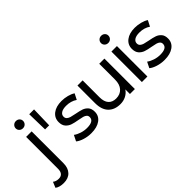

<svg xmlns="http://www.w3.org/2000/svg" viewBox="-144 -1459 2362 2362"><g transform="rotate(-45 1036.5 -278.5)"><path d="M-65 192C-45 197.3 -23.3 200 0 200C54 200 95.7 184.3 125 153C154.3 121.7 169 78.7 169 24V-530H73V26C73 56.7 66.2 79.8 52.5 95.5C38.8 111.2 19.3 119 -6 119C-38 119 -64 110.7 -84 94L-115 168C-101.7 178.7 -85 186.7 -65 192ZM74.5 -650C86.8 -638 102.3 -632 121 -632C139.7 -632 155.2 -638.2 167.5 -650.5C179.8 -662.8 186 -678 186 -696C186 -713.3 179.8 -727.8 167.5 -739.5C155.2 -751.2 139.7 -757 121 -757C102.3 -757 86.8 -750.8 74.5 -738.5C62.2 -726.2 56 -711.3 56 -694C56 -676.7 62.2 -662 74.5 -650Z M297 -700 303 -430H374L381 -700Z M556.5 -11.5C594.2 0.2 633.3 6 674 6C740.7 6 793.3 -8.2 832 -36.5C870.7 -64.8 890 -103 890 -151C890 -187 881.2 -215 863.5 -235C845.8 -255 824.7 -269.2 800 -277.5C775.3 -285.8 743 -293.7 703 -301C672.3 -307 648.8 -312.3 632.5 -317C616.2 -321.7 602.3 -329 591 -339C579.7 -349 574 -362.7 574 -380C574 -402 584 -419.7 604 -433C624 -446.3 653 -453 691 -453C746.3 -453 794.3 -439 835 -411L874 -487C852.7 -501.7 825.3 -513.3 792 -522C758.7 -530.7 725.3 -535 692 -535C628.7 -535 578.2 -520.5 540.5 -491.5C502.8 -462.5 484 -424 484 -376C484 -338.7 493.2 -309.7 511.5 -289C529.8 -268.3 551.7 -253.7 577 -245C602.3 -236.3 635 -228.7 675 -222C704.3 -216.7 727 -211.8 743 -207.5C759 -203.2 772.3 -196.3 783 -187C793.7 -177.7 799 -165 799 -149C799 -101 759.7 -77 681 -77C649 -77 617.3 -82 586 -92C554.7 -102 528 -115.3 506 -132L468 -56C489.3 -38 518.8 -23.2 556.5 -11.5Z M1435 -530H1345V-256C1345 -200 1331.2 -156.7 1303.5 -126C1275.8 -95.3 1238.3 -80 1191 -80C1147.7 -80 1114.3 -93.2 1091 -119.5C1067.7 -145.8 1056 -184.7 1056 -236V-530H966V-225C966 -149 985 -91.5 1023 -52.5C1061 -13.5 1113.3 6 1180 6C1215.3 6 1247.8 -1.5 1277.5 -16.5C1307.2 -31.5 1331 -52.7 1349 -80V0H1435Z M1557 -530V0H1653V-530ZM1558.5 -650C1570.8 -638 1586.3 -632 1605 -632C1623.7 -632 1639.2 -638.2 1651.5 -650.5C1663.8 -662.8 1670 -678 1670 -696C1670 -713.3 1663.8 -727.8 1651.5 -739.5C1639.2 -751.2 1623.7 -757 1605 -757C1586.3 -757 1570.8 -750.8 1558.5 -738.5C1546.2 -726.2 1540 -711.3 1540 -694C1540 -676.7 1546.2 -662 1558.5 -650Z M1830.5 -11.5C1868.2 0.2 1907.3 6 1948 6C2014.7 6 2067.3 -8.2 2106 -36.5C2144.7 -64.8 2164 -103 2164 -151C2164 -187 2155.2 -215 2137.5 -235C2119.8 -255 2098.7 -269.2 2074 -277.5C2049.3 -285.8 2017 -293.7 1977 -301C1946.3 -307 1922.8 -312.3 1906.5 -317C1890.2 -321.7 1876.3 -329 1865 -339C1853.7 -349 1848 -362.7 1848 -380C1848 -402 1858 -419.7 1878 -433C1898 -446.3 1927 -453 1965 -453C2020.3 -453 2068.3 -439 2109 -411L2148 -487C2126.7 -501.7 2099.3 -513.3 2066 -522C2032.7 -530.7 1999.3 -535 1966 -535C1902.7 -535 1852.2 -520.5 1814.5 -491.5C1776.8 -462.5 1758 -424 1758 -376C1758 -338.7 1767.2 -309.7 1785.5 -289C1803.8 -268.3 1825.7 -253.7 1851 -245C1876.3 -236.3 1909 -228.7 1949 -222C1978.3 -216.7 2001 -211.8 2017 -207.5C2033 -203.2 2046.3 -196.3 2057 -187C2067.7 -177.7 2073 -165 2073 -149C2073 -101 2033.7 -77 1955 -77C1923 -77 1891.3 -82 1860 -92C1828.7 -102 1802 -115.3 1780 -132L1742 -56C1763.3 -38 1792.8 -23.2 1830.5 -11.5Z"/></g></svg>

Font: Rookery
Style: Regular
Weight: 400
Designer: Ryan Kimball / Julieta Ulanovsky
Foundry: Motorola Mobility LLC.
Version: Version 1.0